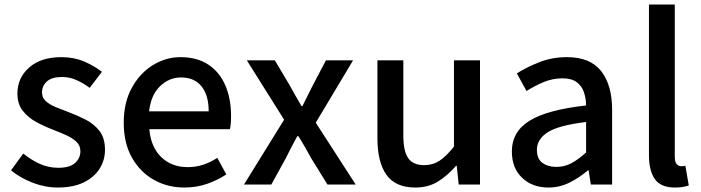

<svg xmlns="http://www.w3.org/2000/svg" viewBox="-20 -817 3104 850"><path d="M235.8 13.2Q179.2 13.2 124 -8.3Q68.8 -29.8 28.8 -63L83 -137.2Q119.6 -107.9 157.2 -91.1Q194.8 -74.2 238.8 -74.2Q288.6 -74.2 312.3 -95.5Q335.9 -116.7 335.9 -147.9Q335.9 -172.9 317.9 -189.7Q299.8 -206.5 272 -219Q244.1 -231.4 213.9 -243.2Q177.7 -256.8 141.4 -276.4Q105 -295.9 81.1 -326.2Q57.1 -356.4 57.1 -402.8Q57.1 -472.2 109.1 -518.1Q161.1 -564 252 -564Q307.6 -564 352.5 -544.7Q397.5 -525.4 431.2 -499L377 -428.2Q348.6 -449.2 318.6 -462.6Q288.6 -476.1 253.9 -476.1Q209 -476.1 187.5 -456.3Q166 -436.5 166 -408.2Q166 -384.3 182.9 -369.1Q199.7 -354 226.3 -343Q252.9 -332 283.2 -320.8Q321.3 -306.6 358.6 -287.6Q396 -268.6 420.4 -237.3Q444.8 -206.1 444.8 -153.8Q444.8 -107.9 420.9 -70.1Q397 -32.2 350.6 -9.5Q304.2 13.2 235.8 13.2Z M795.9 13.2Q721.7 13.2 660.9 -21Q600.1 -55.2 564 -119.4Q527.8 -183.6 527.8 -273.9Q527.8 -363.3 563.7 -428.5Q599.6 -493.7 657 -528.8Q714.4 -564 778.8 -564Q852.1 -564 901.9 -531.2Q951.7 -498.5 977.3 -439.7Q1002.9 -380.9 1002.9 -303.2Q1002.9 -266.6 998 -245.1H641.1Q647.9 -166 693.8 -121.6Q739.7 -77.1 811 -77.1Q847.7 -77.1 879.9 -87.9Q912.1 -98.6 941.9 -118.2L981.9 -44.9Q943.8 -19.5 897 -3.2Q850.1 13.2 795.9 13.2ZM640.1 -324.2H903.8Q903.8 -395 872.3 -434.6Q840.8 -474.1 780.8 -474.1Q729 -474.1 688.7 -435.5Q648.4 -397 640.1 -324.2Z M1060.1 0 1237.8 -287.1 1072.8 -549.8H1196.8L1262.7 -439Q1274.9 -416.5 1288.1 -393.3Q1301.3 -370.1 1314.9 -347.2H1318.8Q1330.1 -370.1 1341.8 -393.3Q1353.5 -416.5 1364.7 -439L1422.9 -549.8H1543L1377.9 -273.9L1554.7 0H1429.7L1357.9 -116.2Q1344.2 -140.6 1330.1 -165.8Q1315.9 -190.9 1300.8 -213.9H1295.9Q1283.2 -190.9 1270.5 -166.3Q1257.8 -141.6 1245.1 -116.2L1181.2 0Z M1818.8 13.2Q1731 13.2 1690.9 -43Q1650.9 -99.1 1650.9 -204.1V-549.8H1765.6V-217.8Q1765.6 -147 1787.4 -116.5Q1809.1 -85.9 1857.9 -85.9Q1896 -85.9 1925.5 -105.2Q1955.1 -124.5 1989.7 -168V-549.8H2105V0H2010.7L2002 -83H1999Q1961.4 -39.6 1918.7 -13.2Q1876 13.2 1818.8 13.2Z M2407.7 13.2Q2336.4 13.2 2291.3 -30Q2246.1 -73.2 2246.1 -146Q2246.1 -234.4 2324.7 -282.7Q2403.3 -331.1 2574.7 -350.1Q2574.2 -381.8 2564.9 -409.2Q2555.7 -436.5 2533 -453.4Q2510.3 -470.2 2469.7 -470.2Q2426.3 -470.2 2386.2 -453.4Q2346.2 -436.5 2311 -414.1L2268.1 -492.2Q2310.5 -519 2367.2 -541.5Q2423.8 -564 2489.7 -564Q2592.8 -564 2641.4 -502.2Q2689.9 -440.4 2689.9 -331.1V0H2595.7L2585.9 -63H2583Q2545.4 -30.8 2501.5 -8.8Q2457.5 13.2 2407.7 13.2ZM2442.9 -78.1Q2479 -78.1 2510 -94.7Q2541 -111.3 2574.7 -142.1V-276.9Q2452.6 -262.2 2404.8 -231.4Q2356.9 -200.7 2356.9 -153.8Q2356.9 -113.3 2381.6 -95.7Q2406.2 -78.1 2442.9 -78.1Z M2967.3 13.2Q2904.8 13.2 2878.9 -24.4Q2853 -62 2853 -128.9V-796.9H2967.3V-123Q2967.3 -99.6 2975.8 -90.3Q2984.4 -81.1 2995.1 -81.1Q2999 -81.1 3002.9 -81.3Q3006.8 -81.5 3014.2 -83L3029.3 3.9Q3018.6 7.8 3003.4 10.5Q2988.3 13.2 2967.3 13.2Z"/></svg>

Font: `nÑOS CN Medium
Style: Regular
Weight: 500
Designer: Ryoko NISHIZUKA ?XZm?[P (kana & ideographs); Paul D. Hunt (Latin, Greek & Cyrillic); Wenlong ZHANG _ e??? (bopomofo); Sa
Foundry: Adobe Systems Incorporated
Version: Version 1.004 June 21, 2023